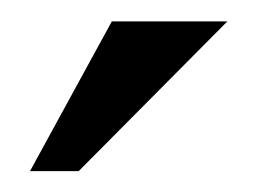

<svg xmlns="http://www.w3.org/2000/svg" viewBox="-20 -736 244 181"><path d="M85.4 -715.8H194.3L54.2 -574.7H8.3Z"/></svg>

Font: Arian AMU Serif
Style: Bold Italic
Weight: 700
Italic angle: -15°
Designer: Ruben Hakobyan (Tarumian)
Foundry: Ruben Hakobyan (Tarumian)
Version: Version 1.002